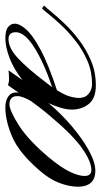

<svg xmlns="http://www.w3.org/2000/svg" viewBox="139 -524 377 716"><g transform="rotate(-90 328.0 -165.5)"><path d="M368.2 2.9Q320.8 2.9 300 -22Q279.3 -46.9 277.8 -83Q277.3 -104 284.9 -129.2Q292.5 -154.3 302.2 -173.8Q263.2 -127 216.3 -87.2Q169.4 -47.4 125.5 -23.2Q81.5 1 50.3 1Q19 1 4.6 -16.1Q-9.8 -33.2 -9.8 -63Q-9.8 -95.7 4.2 -132.8Q18.1 -169.9 50.3 -206.5Q116.2 -283.2 175.8 -308.8Q235.4 -334.5 285.6 -334.5Q311.5 -334.5 326.7 -323.7Q341.8 -313 341.8 -294.4Q341.8 -291.5 340.8 -284.7Q348.6 -295.9 355.2 -305.7Q361.8 -315.4 368.7 -324.7Q374 -323.2 379.4 -322Q384.8 -320.8 392.6 -320.8Q399.4 -320.8 408.7 -321.3Q418 -321.8 424.3 -322.8L387.7 -270.5Q429.7 -303.7 470.9 -319.1Q512.2 -334.5 543.5 -334.5Q573.2 -334.5 585.2 -324.7Q597.2 -314.9 598.1 -302.2Q599.6 -283.2 577.9 -258.1Q556.2 -232.9 502 -203.6Q447.8 -174.3 350.1 -142.1Q333 -114.7 327.1 -95Q321.3 -75.2 321.3 -59.6Q321.3 -36.6 336.9 -23.9Q352.5 -11.2 373.5 -11.2Q419.4 -11.2 459.7 -28.6Q500 -45.9 533.4 -72.3Q566.9 -98.6 592.3 -125.7Q617.7 -152.8 633.8 -173.1Q649.9 -193.4 655.3 -198.2L666 -189.9Q658.7 -183.6 641.4 -162.1Q624 -140.6 597.4 -112.8Q570.8 -85 535.9 -58.6Q501 -32.2 459 -14.6Q417 2.9 368.2 2.9ZM361.3 -159.7Q456.5 -192.4 511.5 -227.8Q566.4 -263.2 566.4 -295.4Q566.4 -322.8 540.5 -322.8Q507.3 -322.8 469.5 -287.6Q431.6 -252.4 380.9 -185.5Q375.5 -178.7 370.6 -172.1Q365.7 -165.5 361.3 -159.7ZM52.7 -13.7Q83.5 -13.7 132.3 -47.4Q181.2 -81.1 252.9 -166.5Q271.5 -188.5 285.2 -206.3Q298.8 -224.1 309.6 -238.8Q317.4 -252.4 322.8 -265.9Q328.1 -279.3 328.1 -290Q328.1 -305.2 319.8 -312.3Q311.5 -319.3 298.3 -319.3Q274.4 -319.3 219.5 -284.4Q164.6 -249.5 100.6 -173.8Q63.5 -129.4 46.9 -95.9Q30.3 -62.5 30.3 -39.1Q30.3 -13.7 52.7 -13.7Z"/></g></svg>

Font: Pinyon Script
Style: Regular
Weight: 400
Designer: Nicole Fally, Eben Sorkin
Foundry: Sorkin Type Co.
Version: Version 1.008; ttfautohint (v1.8.4.7-5d5b)